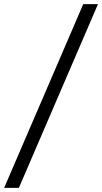

<svg xmlns="http://www.w3.org/2000/svg" viewBox="-78 -824 492 925"><path d="M-58 81 323 -804H394L13 81Z"/></svg>

Font: Bitter Thin Medium
Style: Italic
Weight: 500
Italic angle: -9°
Version: Version 3.021